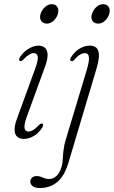

<svg xmlns="http://www.w3.org/2000/svg" viewBox="-20 -672 557 940"><path d="M111.5 -101.5Q97 -61 100.2 -44.5Q103.5 -28 120 -28Q129.5 -28 141.5 -34.8Q153.5 -41.5 170 -59Q175.5 -64.5 179.5 -66.5Q183.5 -68.5 187.5 -66.5Q191 -65 191 -59.8Q191 -54.5 187 -48Q171 -22 146.5 -7Q122 8 96 8Q76 8 64.2 -2.5Q52.5 -13 51.5 -34.5Q50.5 -56 62.5 -89.5L152 -335Q167.5 -377.5 164.8 -394.8Q162 -412 145 -412Q135 -412 123 -405Q111 -398 94.5 -380.5Q89.5 -376 85.5 -373.8Q81.5 -371.5 77.5 -373.5Q73.5 -375.5 73.8 -380.5Q74 -385.5 77.5 -392Q94.5 -418 119.5 -433.2Q144.5 -448.5 169 -448.5Q188.5 -448.5 200.2 -437.8Q212 -427 213 -405.2Q214 -383.5 201.5 -348.5ZM209.5 -556.5Q192.5 -556.5 183.5 -567.5Q174.5 -578.5 176.5 -594.5Q178.5 -608 186.5 -621Q194.5 -634 206.8 -642.8Q219 -651.5 233 -651.5Q250.5 -651.5 259 -640.5Q267.5 -629.5 265 -613Q263.5 -599.5 255.5 -586.5Q247.5 -573.5 235.5 -565Q223.5 -556.5 209.5 -556.5ZM453 -338 315 125Q295.5 189.5 260.5 219Q225.5 248.5 174.5 248.5Q152 248.5 140.2 239.5Q128.5 230.5 128.5 217.5Q128.5 206.5 136.5 198.2Q144.5 190 160 190Q171.5 190 180.5 193.5Q189.5 197 199 200.8Q208.5 204.5 220 204.5Q238 204.5 255 191Q272 177.5 282 142Q285 131.5 286.2 120.8Q287.5 110 288 98.2Q288.5 86.5 289.8 73.2Q291 60 293.8 45.2Q296.5 30.5 301.5 13.5L403.5 -325.5Q417.5 -371 415.5 -391.5Q413.5 -412 395.5 -412Q385 -412 372.2 -404.8Q359.5 -397.5 344.5 -380Q339.5 -374.5 335.8 -373.2Q332 -372 328.5 -373Q324.5 -374.5 324 -379Q323.5 -383.5 326.5 -389.5Q335.5 -405.5 350 -419Q364.5 -432.5 382.5 -440.5Q400.5 -448.5 419.5 -448.5Q453 -448.5 461.5 -421.8Q470 -395 453 -338ZM461 -556.5Q444 -556.5 434.8 -567.5Q425.5 -578.5 428 -594.5Q430 -608 438 -621Q446 -634 458.2 -642.8Q470.5 -651.5 484.5 -651.5Q502 -651.5 510.5 -640.5Q519 -629.5 516.5 -613Q515 -599.5 507 -586.5Q499 -573.5 487 -565Q475 -556.5 461 -556.5Z"/></svg>

Font: Fraunces 72pt Soft Wonky ExtraLight
Style: Italic
Weight: 250
Italic angle: -16°
Version: Version 1.000;[b76b70a41]